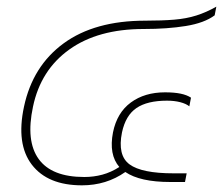

<svg xmlns="http://www.w3.org/2000/svg" viewBox="-20 -546 671 576"><path d="M226 10Q123 10 75.5 -52Q28 -114 52 -226Q78 -348 171 -416Q264 -484 416 -484Q466 -484 502.5 -487Q539 -490 569 -499.5Q599 -509 629 -526L624 -500Q593 -477 537.5 -468Q482 -459 411 -459Q274 -459 188 -397.5Q102 -336 79 -226Q57 -123 96 -69Q135 -15 233 -15Q261 -15 287 -22Q313 -29 338 -45Q306 -82 319 -149Q331 -208 372.5 -238.5Q414 -269 475 -269Q503 -269 522 -265Q541 -261 553 -253L548 -227Q538 -235 520.5 -239.5Q503 -244 481 -244Q422 -244 389.5 -222Q357 -200 346 -149Q332 -80 368.5 -53Q405 -26 501 -26H540L535 0H491Q400 0 356 -30Q299 10 226 10Z"/></svg>

Font: Kanit Thin
Style: Italic
Weight: 250
Italic angle: -12°
Designer: Katatrad Team
Foundry: CadsonDemak
Version: Version 2.000; ttfautohint (v1.8.3)